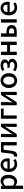

<svg xmlns="http://www.w3.org/2000/svg" viewBox="2917 -3521 827 6701"><g transform="rotate(-90 3330.5 -170.5)"><path d="M87 223H202V45L199 -49C245 -9 295 14 343 14C467 14 580 -95 580 -284C580 -454 502 -564 363 -564C301 -564 241 -530 193 -490H191L181 -551H87ZM321 -83C288 -83 245 -96 202 -132V-401C248 -445 289 -468 332 -468C424 -468 461 -397 461 -282C461 -154 401 -83 321 -83Z M947 14C1018 14 1082 -11 1132 -45L1092 -118C1052 -92 1010 -77 961 -77C866 -77 800 -140 791 -245H1148C1151 -259 1154 -281 1154 -304C1154 -459 1075 -564 929 -564C801 -564 678 -454 678 -275C678 -93 796 14 947 14ZM790 -325C801 -421 862 -473 931 -473C1011 -473 1054 -419 1054 -325Z M1261 14C1350 14 1402 -50 1419 -172C1432 -268 1442 -363 1454 -458H1606V0H1722V-551H1362C1349 -435 1336 -318 1322 -203C1312 -128 1288 -97 1252 -97C1242 -97 1234 -99 1226 -101L1206 4C1223 10 1239 14 1261 14Z M1895 0H2001L2188 -289C2208 -321 2238 -372 2258 -406H2263C2258 -335 2251 -262 2251 -205V0H2363V-551H2257L2070 -262C2051 -229 2020 -178 2000 -145H1996C2000 -215 2007 -288 2007 -345V-551H1895Z M2537 0H2652V-458H2890V-551H2537Z M3006 0H3112L3299 -289C3319 -321 3349 -372 3369 -406H3374C3369 -335 3362 -262 3362 -205V0H3474V-551H3368L3181 -262C3162 -229 3131 -178 3111 -145H3107C3111 -215 3118 -288 3118 -345V-551H3006Z M3869 14C4005 14 4127 -92 4127 -275C4127 -458 4005 -564 3869 -564C3732 -564 3609 -458 3609 -275C3609 -92 3732 14 3869 14ZM3869 -82C3782 -82 3728 -158 3728 -275C3728 -391 3782 -469 3869 -469C3955 -469 4009 -391 4009 -275C4009 -158 3955 -82 3869 -82Z M4401 14C4521 14 4631 -49 4631 -153C4631 -231 4584 -272 4518 -288V-293C4577 -314 4608 -362 4608 -413C4608 -516 4510 -564 4399 -564C4321 -564 4258 -543 4204 -504L4249 -429C4293 -459 4334 -473 4393 -473C4455 -473 4497 -449 4497 -401C4497 -353 4458 -325 4382 -325H4314V-245H4394C4474 -245 4517 -219 4517 -164C4517 -110 4461 -77 4391 -77C4340 -77 4287 -90 4239 -128L4191 -55C4258 -3 4325 14 4401 14Z M4760 0H4875V-234H5111V0H5227V-551H5111V-335H4875V-551H4760Z M5400 0H5580C5711 0 5805 -52 5805 -180C5805 -305 5711 -356 5580 -356H5515V-551H5400ZM5515 -91V-269H5571C5654 -269 5693 -241 5693 -181C5693 -118 5654 -91 5571 -91ZM5893 0H6008V-551H5893Z M6412 14C6483 14 6547 -11 6597 -45L6557 -118C6517 -92 6475 -77 6426 -77C6331 -77 6265 -140 6256 -245H6613C6616 -259 6619 -281 6619 -304C6619 -459 6540 -564 6394 -564C6266 -564 6143 -454 6143 -275C6143 -93 6261 14 6412 14ZM6255 -325C6266 -421 6327 -473 6396 -473C6476 -473 6519 -419 6519 -325Z"/></g></svg>

Font: ChiuKong Gothic CL Medium
Style: Regular
Weight: 500
Designer: Ryoko NISHIZUKA 西塚涼子 (kana, bopomofo & ideographs); Paul D. Hunt (Latin, Greek & Cyrillic); Sandoll Communications 산돌커뮤니
Foundry: Adobe
Version: Version 1.300